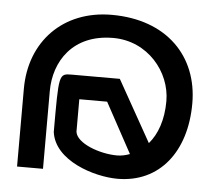

<svg xmlns="http://www.w3.org/2000/svg" viewBox="-43 -555 683 612"><g transform="rotate(5 298.5 -248.5)"><path d="M334 -307H181C138 -307 139 -306 139 -120C151 -29 280 11 354 11C489 11 571 -95 571 -249C571 -400 467 -508 291 -508C135 -508 32 -400 32 -249V0H115V-249C115 -343 172 -435 302 -435C412 -435 488 -343 488 -249C488 -189 471 -142 444 -111ZM387 -71C374 -66 360 -63 346 -63C291 -63 216 -90 211 -127V-231H300Z"/></g></svg>

Font: Charger
Style: Regular
Weight: 400
Designer: Jasper
Foundry: Cannot Into Space Fonts
Version: Version 0.98